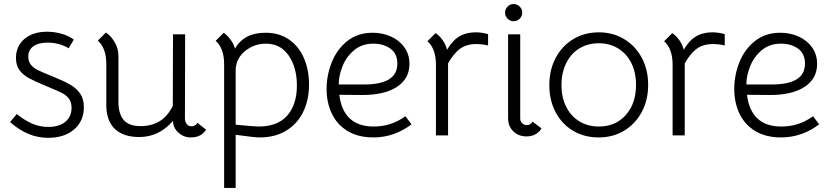

<svg xmlns="http://www.w3.org/2000/svg" viewBox="-20 -670 4109 950"><path d="M30 -66 63 -106Q101 -75 138.5 -58.5Q176 -42 219 -42Q273 -42 303.5 -67.5Q334 -93 334 -137Q334 -165 320.5 -182.5Q307 -200 284.5 -211Q262 -222 204 -246Q151 -268 122 -284Q93 -300 76 -323.5Q59 -347 59 -383Q59 -442 101 -477.5Q143 -513 213 -513Q249 -513 284.5 -503Q320 -493 345 -474L320 -431Q274 -459 216 -459Q170 -459 145 -441Q120 -423 120 -390Q120 -365 133.5 -349Q147 -333 168.5 -322.5Q190 -312 240 -292Q297 -269 328.5 -250.5Q360 -232 377.5 -205.5Q395 -179 395 -140Q395 -71 346.5 -29.5Q298 12 218 12Q117 12 30 -66Z M1000 -28Q985 -7 966.5 1.5Q948 10 924 10Q889 10 862.5 -14Q836 -38 836 -72Q767 8 669 8Q594 8 552 -28.5Q510 -65 506 -139V-353Q506 -432 464 -469L504 -509Q528 -494 547 -462Q566 -430 566 -393V-165Q566 -108 591.5 -77Q617 -46 675 -46Q730 -46 769.5 -70Q809 -94 835 -146L836 -500H896L895 -86Q895 -66 904.5 -55.5Q914 -45 928 -45Q946 -45 957 -62Z M1509 -252Q1509 -175 1480 -116Q1451 -57 1396 -23.5Q1341 10 1265 10Q1240 10 1146 -3V260H1089V-352Q1089 -431 1047 -468L1087 -508Q1104 -496 1120 -475Q1136 -454 1143 -429Q1186 -508 1294 -508Q1363 -508 1411.5 -473.5Q1460 -439 1484.5 -381Q1509 -323 1509 -252ZM1449 -247Q1449 -336 1408.5 -395Q1368 -454 1296 -454Q1239 -454 1194.5 -419Q1150 -384 1146 -328V-53Q1238 -44 1260 -44Q1354 -44 1401.5 -98.5Q1449 -153 1449 -247Z M1596 -230Q1596 -298 1621.5 -362Q1647 -426 1698.5 -467Q1750 -508 1824 -508Q1873 -508 1915 -489Q1957 -470 1981.5 -435Q2006 -400 2006 -354Q2006 -280 1943 -239.5Q1880 -199 1769 -200L1659 -201Q1668 -124 1710.5 -84Q1753 -44 1828 -44Q1873 -44 1911.5 -56.5Q1950 -69 1986 -95L2016 -55Q1978 -25 1929.5 -7.5Q1881 10 1828 10Q1753 10 1701 -21Q1649 -52 1622.5 -106.5Q1596 -161 1596 -230ZM1946 -355Q1946 -405 1911.5 -429.5Q1877 -454 1827 -454Q1771 -454 1732.5 -422Q1694 -390 1675 -343Q1656 -296 1656 -252H1782Q1946 -252 1946 -355Z M2395 -501V-445Q2366 -452 2337 -452Q2286 -452 2254 -427Q2222 -402 2197 -356V0H2137V-350Q2137 -429 2095 -466L2135 -506Q2153 -495 2169 -473Q2185 -451 2192 -424Q2220 -470 2248 -487Q2283 -510 2335 -510Q2365 -510 2395 -501Z M2586 -51Q2606 -51 2615 -68L2659 -35Q2651 -18 2631 -6.5Q2611 5 2586 5Q2546 5 2520 -20Q2494 -45 2494 -85V-500H2554V-84Q2554 -70 2563.5 -60.5Q2573 -51 2586 -51ZM2479 -607Q2479 -625 2491.5 -637.5Q2504 -650 2521 -650Q2539 -650 2551.5 -637.5Q2564 -625 2564 -607Q2564 -590 2551.5 -577.5Q2539 -565 2521 -565Q2504 -565 2491.5 -577.5Q2479 -590 2479 -607Z M2698 -249Q2698 -324 2729.5 -383.5Q2761 -443 2816.5 -476.5Q2872 -510 2943 -510Q3013 -510 3068.5 -476.5Q3124 -443 3155.5 -384Q3187 -325 3187 -250Q3187 -175 3155.5 -116Q3124 -57 3068.5 -23.5Q3013 10 2942 10Q2871 10 2815.5 -23Q2760 -56 2729 -115Q2698 -174 2698 -249ZM3127 -250Q3127 -311 3104 -357.5Q3081 -404 3039 -430Q2997 -456 2943 -456Q2888 -456 2846 -430Q2804 -404 2781 -356.5Q2758 -309 2758 -249Q2758 -189 2781 -142.5Q2804 -96 2846 -70Q2888 -44 2943 -44Q3026 -44 3076.5 -101Q3127 -158 3127 -250Z M3566 -501V-445Q3537 -452 3508 -452Q3457 -452 3425 -427Q3393 -402 3368 -356V0H3308V-350Q3308 -429 3266 -466L3306 -506Q3324 -495 3340 -473Q3356 -451 3363 -424Q3391 -470 3419 -487Q3454 -510 3506 -510Q3536 -510 3566 -501Z M3613 -230Q3613 -298 3638.5 -362Q3664 -426 3715.5 -467Q3767 -508 3841 -508Q3890 -508 3932 -489Q3974 -470 3998.5 -435Q4023 -400 4023 -354Q4023 -280 3960 -239.5Q3897 -199 3786 -200L3676 -201Q3685 -124 3727.5 -84Q3770 -44 3845 -44Q3890 -44 3928.5 -56.5Q3967 -69 4003 -95L4033 -55Q3995 -25 3946.5 -7.5Q3898 10 3845 10Q3770 10 3718 -21Q3666 -52 3639.5 -106.5Q3613 -161 3613 -230ZM3963 -355Q3963 -405 3928.5 -429.5Q3894 -454 3844 -454Q3788 -454 3749.5 -422Q3711 -390 3692 -343Q3673 -296 3673 -252H3799Q3963 -252 3963 -355Z"/></svg>

Font: Bellota
Style: Regular
Weight: 400
Designer: Kemie Guaida
Foundry: Kemie Guaida
Version: Version 4.001